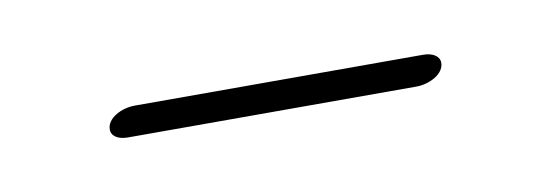

<svg xmlns="http://www.w3.org/2000/svg" viewBox="-23 -623 320 112"><g transform="rotate(-10 137.5 -567.0)"><path d="M39.1 -564.5C39.1 -560.5 43 -558.1 48.8 -558.1H219.7C227.1 -558.1 236.3 -562.5 236.3 -569.3C236.3 -573.2 232.4 -575.7 226.6 -575.7H55.7C48.3 -575.7 39.1 -571.3 39.1 -564.5Z"/></g></svg>

Font: WireWyrm
Style: Light
Weight: 200
Version: Version 001.000